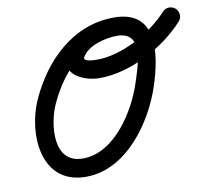

<svg xmlns="http://www.w3.org/2000/svg" viewBox="-71 -659 850 775"><g transform="rotate(-10 354.0 -271.5)"><path d="M443 -577.5C443 -577.5 443 -577.5 443 -577.5C272.5 -577.5 148.6 -451.2 82.7 -304.6C24.2 -174.4 35.4 36.8 222.6 36.2C388.5 35.8 508.3 -136.8 554.1 -277.6C593.2 -397.6 624.3 -577.5 443 -577.5C366.5 -577.5 269.2 -546.6 231.1 -475.3C187.4 -393.3 270.7 -348.1 340.7 -346.7C467.5 -344.2 614.1 -423.3 697.8 -515.9C711.7 -531.2 710.5 -554.9 695.1 -568.8C679.8 -582.7 656.1 -581.5 642.2 -566.1C573.2 -489.8 447.1 -419.6 342.2 -421.7C329.8 -422 288.5 -423.5 297.3 -440C321.3 -485 396 -502.5 443 -502.5C554.5 -502.5 504 -366 482.8 -300.8C447.9 -193.5 352.7 -39.1 222.4 -38.7C96.9 -38.4 117.4 -198.7 151.1 -273.9C204.5 -392.8 303.2 -502.5 443 -502.5C463.7 -502.5 480.5 -519.3 480.5 -540C480.5 -560.7 463.7 -577.5 443 -577.5Z"/></g></svg>

Font: FRB American Cursive Extrabold
Style: Bold Italic
Weight: 800
Italic angle: -25°
Version: Version 2.0;Modular Font Editor K font №1